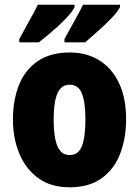

<svg xmlns="http://www.w3.org/2000/svg" viewBox="-20 -786 592 816"><path d="M516 -278Q516 -201 491.5 -135Q467 -69 413.5 -29.5Q360 10 275 10Q196 10 142.5 -29Q89 -68 62 -133.5Q35 -199 35 -278Q35 -361 61 -425.5Q87 -490 141 -526.5Q195 -563 277 -563Q348 -563 402 -529.5Q456 -496 486 -432.5Q516 -369 516 -278ZM208 -277Q208 -203 224 -165Q240 -127 276 -127Q313 -127 328 -165Q343 -203 343 -278Q343 -352 328 -389Q313 -426 276 -426Q240 -426 224 -389Q208 -352 208 -277ZM490 -756Q481 -737 454.5 -709.5Q428 -682 396.5 -654Q365 -626 342 -606H254V-620Q279 -666 300.5 -704.5Q322 -743 333 -766H490ZM297 -756Q288 -737 262 -709.5Q236 -682 204 -654.5Q172 -627 145 -606H62V-620Q87 -667 108.5 -705Q130 -743 141 -766H297Z"/></svg>

Font: Noto Sans Khmer UI Condensed Black
Style: Regular
Weight: 900
Width: 3
Designer: Danh Hong and the Monotype Design Team
Foundry: Monotype Imaging Inc.
Version: Version 2.002; ttfautohint (v1.8.4.7-5d5b)